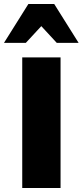

<svg xmlns="http://www.w3.org/2000/svg" viewBox="-26 -947 416 967"><path d="M86 0V-658H279V0ZM260 -731 150 -850 117 -927H247L370 -731ZM-6 -731 117 -927H247L214 -850L104 -731Z"/></svg>

Font: Ysabeau SC Black
Style: Regular
Weight: 900
Designer: Christian Thalmann (Catharsis Fonts)
Version: Version 2.001;gftools[0.9.30]; featfreeze: smcp